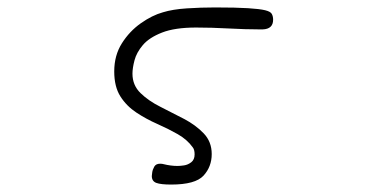

<svg xmlns="http://www.w3.org/2000/svg" viewBox="-20 -495 1040 516"><path d="M677 -416H686Q714 -417 714 -442Q714 -451 710.5 -457.5Q707 -464 692.5 -467.5Q678 -471 646.5 -473Q615 -475 558 -475Q520 -475 482 -472.5Q444 -470 418 -462Q389 -454 358.5 -432.5Q328 -411 307.5 -378.5Q287 -346 287 -303Q287 -262 303.5 -236Q320 -210 346.5 -192.5Q373 -175 402.5 -162Q432 -149 457.5 -134.5Q483 -120 498 -99Q503 -93 503 -80Q503 -66 494 -59Q485 -52 474.5 -50.5Q464 -49 457 -49Q439 -49 419 -54Q416 -55 410 -55Q399 -55 394.5 -47Q390 -39 389 -31Q388 -23 388 -22Q388 -8 400 -3.5Q412 1 440 1Q505 1 527 -23Q549 -47 549 -81Q549 -114 527.5 -136.5Q506 -159 474.5 -175.5Q443 -192 411 -208Q379 -224 357.5 -245Q336 -266 336 -297Q336 -312 341.5 -333Q347 -354 364 -374Q381 -394 415.5 -407.5Q450 -421 507 -421Q548 -421 594 -418.5Q640 -416 677 -416Z"/></svg>

Font: Klee One
Style: Regular
Weight: 400
Designer: Fontworks Inc.
Foundry: Fontworks Inc.
Version: Version 1.100